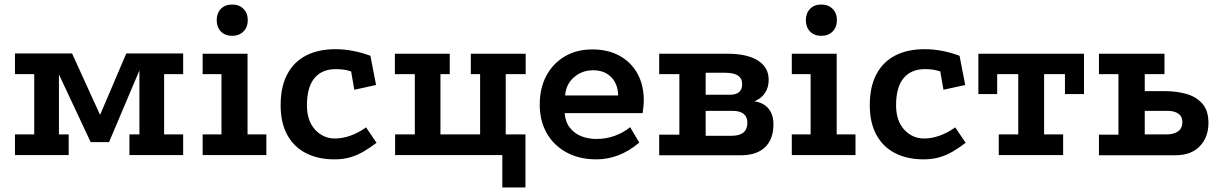

<svg xmlns="http://www.w3.org/2000/svg" viewBox="-20 -684 5371 847"><path d="M46 0V-91H131V-357H46V-448H298L437 -143H407L537 -448H788V-357H704V-91H788V0H551V-91H595V-414L611 -411L461 -57H380L216 -407L240 -410V-91H283V0Z M874 -447H1072V-91H1155V0H874V-91H957V-357H874ZM1004 -664Q1035 -664 1054 -645Q1073 -626 1073 -595Q1073 -564 1054 -545Q1035 -526 1004 -526Q973 -526 954.5 -545Q936 -564 936 -595Q936 -626 954.5 -645Q973 -664 1004 -664Z M1529 -369Q1511 -375 1494.5 -377Q1478 -379 1461 -379Q1400 -379 1367 -339Q1334 -299 1334 -220Q1334 -151 1370 -112Q1406 -73 1458 -73Q1491 -73 1526 -85.5Q1561 -98 1595 -122L1641 -54Q1612 -32 1584 -15.5Q1556 1 1525 10Q1494 19 1455 19Q1383 19 1329.5 -8.5Q1276 -36 1247 -89.5Q1218 -143 1218 -220Q1218 -301 1247 -356Q1276 -411 1330 -439Q1384 -467 1460 -467Q1499 -467 1537.5 -459.5Q1576 -452 1614 -438L1639 -309L1543 -288Z M2196 143V0H1723V-91H1810V-357H1722V-447H1964V-357H1923V-91H2098V-357H2057V-447H2299V-357H2211V-91H2298V143Z M2800 -55Q2755 -17 2708 1Q2661 19 2611 19Q2536 19 2479.5 -11.5Q2423 -42 2392 -96.5Q2361 -151 2361 -222Q2361 -296 2390.5 -350.5Q2420 -405 2472 -435.5Q2524 -466 2593 -466Q2662 -466 2713 -438Q2764 -410 2792 -359.5Q2820 -309 2820 -241Q2820 -229 2818.5 -214Q2817 -199 2815 -185H2471Q2474 -146 2494 -120.5Q2514 -95 2544.5 -83Q2575 -71 2611 -71Q2653 -71 2691 -84.5Q2729 -98 2760 -123ZM2707 -263Q2706 -313 2676.5 -343.5Q2647 -374 2596 -374Q2548 -374 2512.5 -343.5Q2477 -313 2473 -263Z M3188 -447Q3276 -447 3323.5 -417Q3371 -387 3371 -332Q3371 -298 3354.5 -273.5Q3338 -249 3308 -237Q3349 -231 3370.5 -204.5Q3392 -178 3392 -136Q3392 -70 3355 -34.5Q3318 1 3248 1H2888V-90H2977V-357H2888V-447ZM3207 -85Q3277 -85 3277 -142Q3277 -195 3211 -195H3093V-85ZM3200 -266Q3254 -266 3254 -313Q3254 -363 3180 -363H3093V-266Z M3473 -447H3671V-91H3754V0H3473V-91H3556V-357H3473ZM3603 -664Q3634 -664 3653 -645Q3672 -626 3672 -595Q3672 -564 3653 -545Q3634 -526 3603 -526Q3572 -526 3553.5 -545Q3535 -564 3535 -595Q3535 -626 3553.5 -645Q3572 -664 3603 -664Z M4128 -369Q4110 -375 4093.5 -377Q4077 -379 4060 -379Q3999 -379 3966 -339Q3933 -299 3933 -220Q3933 -151 3969 -112Q4005 -73 4057 -73Q4090 -73 4125 -85.5Q4160 -98 4194 -122L4240 -54Q4211 -32 4183 -15.5Q4155 1 4124 10Q4093 19 4054 19Q3982 19 3928.5 -8.5Q3875 -36 3846 -89.5Q3817 -143 3817 -220Q3817 -301 3846 -356Q3875 -411 3929 -439Q3983 -467 4059 -467Q4098 -467 4136.5 -459.5Q4175 -452 4213 -438L4238 -309L4142 -288Z M4296 -447H4762V-269H4678V-357H4586V-91H4670V0H4386V-91H4472V-357H4379V-269H4296Z M4828 1V-90H4914V-357H4828V-447H5117V-357H5030V-282H5119Q5169 -282 5212.5 -270Q5256 -258 5283.5 -227.5Q5311 -197 5311 -142Q5311 -79 5273 -39Q5235 1 5164 1ZM5030 -91H5126Q5158 -91 5177 -104.5Q5196 -118 5196 -145Q5196 -170 5178.5 -182.5Q5161 -195 5130 -195H5030Z"/></svg>

Font: Podkova
Style: Bold
Weight: 700
Designer: Ilya Yudin
Foundry: Cyreal (www.cyreal.org)
Version: Version 2.102; ttfautohint (v1.8.1.43-b0c9)